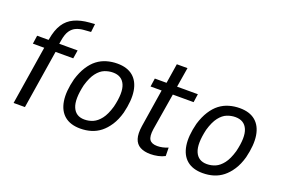

<svg xmlns="http://www.w3.org/2000/svg" viewBox="-95 -1019 1973 1337"><g transform="rotate(20 891.5 -350.5)"><path d="M70 0 139 -434H55L64 -496H179L143 -467L150 -502Q162 -573 190 -616Q218 -659 264.5 -680.5Q311 -702 375 -707L415 -710L408 -649L355 -645Q327 -643 301.5 -632.5Q276 -622 258 -596.5Q240 -571 232 -521L225 -478L207 -496H364L354 -434H223L154 0Z M566 9Q493 9 449.5 -27Q406 -63 395 -132Q384 -201 409 -299Q426 -355 451.5 -395Q477 -435 508.5 -459Q540 -483 578 -494Q616 -505 657 -505Q730 -505 773 -469Q816 -433 827 -365Q838 -297 814 -199Q798 -142 772 -102.5Q746 -63 715 -38.5Q684 -14 646.5 -2.5Q609 9 566 9ZM572 -60Q605 -60 635 -73Q665 -86 691 -119.5Q717 -153 735 -215Q762 -326 738.5 -381Q715 -436 649 -436Q618 -436 587.5 -424Q557 -412 531 -378.5Q505 -345 487 -283Q461 -171 484.5 -115.5Q508 -60 572 -60Z M1086 9Q1040 9 1009.5 -7.5Q979 -24 967.5 -60Q956 -96 965 -155L1009 -434H927L936 -496H1023L1046 -642H1125L1101 -496H1255L1246 -434H1092L1047 -161Q1039 -106 1054.5 -83Q1070 -60 1112 -60Q1131 -60 1151.5 -64.5Q1172 -69 1191 -77L1192 -15Q1170 -3 1141.5 3Q1113 9 1086 9Z M1473 9Q1400 9 1356.5 -27Q1313 -63 1302 -132Q1291 -201 1316 -299Q1333 -355 1358.5 -395Q1384 -435 1415.5 -459Q1447 -483 1485 -494Q1523 -505 1564 -505Q1637 -505 1680 -469Q1723 -433 1734 -365Q1745 -297 1721 -199Q1705 -142 1679 -102.5Q1653 -63 1622 -38.5Q1591 -14 1553.5 -2.5Q1516 9 1473 9ZM1479 -60Q1512 -60 1542 -73Q1572 -86 1598 -119.5Q1624 -153 1642 -215Q1669 -326 1645.5 -381Q1622 -436 1556 -436Q1525 -436 1494.5 -424Q1464 -412 1438 -378.5Q1412 -345 1394 -283Q1368 -171 1391.5 -115.5Q1415 -60 1479 -60Z"/></g></svg>

Font: Nunito Sans 7pt Condensed
Style: Italic
Weight: 400
Width: 3
Italic angle: -9°
Designer: Vernon Adams
Foundry: Vernon Adams
Version: Version 3.101;gftools[0.9.27]